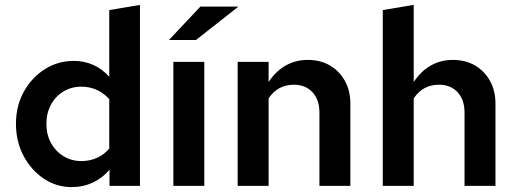

<svg xmlns="http://www.w3.org/2000/svg" viewBox="-20 -757 2102 782"><path d="M272 5Q209 5 157.5 -30Q106 -65 75.5 -123Q45 -181 45 -253Q45 -325 76.5 -382.5Q108 -440 161.5 -474.5Q215 -509 281 -509Q323 -509 360 -492.5Q397 -476 425 -444V-716L550 -737V0H426V-66Q399 -33 359 -14Q319 5 272 5ZM311 -101Q346 -101 375 -114Q404 -127 425 -152V-353Q403 -378 374 -391Q345 -404 311 -404Q271 -404 238.5 -384.5Q206 -365 187.5 -330.5Q169 -296 169 -253Q169 -209 187.5 -175Q206 -141 238.5 -121Q271 -101 311 -101Z M686 0V-505H812V0ZM668 -594 796 -730H951L778 -594Z M948 0V-505H1074V-423Q1103 -467 1143.5 -490Q1184 -513 1233 -513Q1285 -513 1323.5 -490.5Q1362 -468 1384.5 -428Q1407 -388 1407 -335V0H1281V-299Q1281 -351 1252.5 -381.5Q1224 -412 1177 -412Q1145 -412 1119 -398.5Q1093 -385 1074 -356V0Z M1539 0V-716L1665 -737V-423Q1694 -467 1734.5 -490Q1775 -513 1824 -513Q1876 -513 1914.5 -490.5Q1953 -468 1975.5 -428Q1998 -388 1998 -335V0H1872V-299Q1872 -351 1843.5 -381.5Q1815 -412 1768 -412Q1736 -412 1710 -398.5Q1684 -385 1665 -356V0Z"/></svg>

Font: Red Hat Text SemiBold
Style: Regular
Weight: 600
Designer: Pentagram, MCKL
Foundry: MCKL
Version: Version 1.030